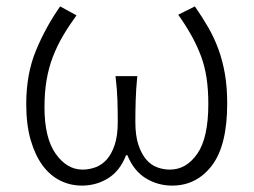

<svg xmlns="http://www.w3.org/2000/svg" viewBox="-20 -567 793 600"><path d="M236 13Q200 13 168.5 -2.5Q137 -18 113.5 -49.5Q90 -81 76 -129Q62 -177 62 -242Q62 -336 92.5 -409.5Q123 -483 168 -547L219 -519Q195 -486 176.5 -454.5Q158 -423 145 -389Q132 -355 125.5 -316.5Q119 -278 119 -232Q119 -136 154 -86.5Q189 -37 238 -37Q259 -37 279 -44.5Q299 -52 314 -69Q329 -86 338.5 -114.5Q348 -143 348 -186Q348 -218 347 -253Q346 -288 341 -329H409Q405 -288 404 -253Q403 -218 403 -186Q403 -143 412.5 -114.5Q422 -86 437 -68.5Q452 -51 471.5 -44Q491 -37 511 -37Q562 -37 596.5 -86.5Q631 -136 631 -242Q631 -287 625.5 -323.5Q620 -360 608 -392Q596 -424 578.5 -455.5Q561 -487 537 -521L589 -547Q612 -514 631 -481Q650 -448 663 -412Q676 -376 683 -335Q690 -294 690 -244Q690 -112 642 -49.5Q594 13 518 13Q473 13 435.5 -10Q398 -33 378 -82H374Q355 -33 318 -10Q281 13 236 13Z"/></svg>

Font: Kinto Sans Light
Style: Regular
Weight: 300
Designer: Authors: Ryoko NISHIZUKA  (kana & ideographs); Paul D. Hunt (Latin, Greek & Cyrillic); Wenlong ZHANG  (bopomofo); Sandol
Foundry: Adobe Systems Incorporated, ookami Inc.
Version: Version 0.001